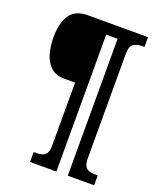

<svg xmlns="http://www.w3.org/2000/svg" viewBox="-158 -855 875 1061"><g transform="rotate(20 280.0 -324.5)"><path d="M149 111V53H160Q180 53 196.5 49Q213 45 223 30Q233 15 233 -17V-386H171Q119 -386 89.5 -413.5Q60 -441 47.5 -485.5Q35 -530 35 -582Q35 -662 66 -711Q97 -760 173 -760H526V-703H514Q485 -703 463.5 -690.5Q442 -678 442 -631V-17Q442 15 452 30Q462 45 478 49Q494 53 514 53H526V111H371V-694H304V111Z"/></g></svg>

Font: Noto Serif Hebrew Condensed Black
Style: Regular
Weight: 900
Width: 3
Designer: Monotype Design Team
Foundry: Monotype Imaging Inc.
Version: Version 2.004; ttfautohint (v1.8.4.7-5d5b)